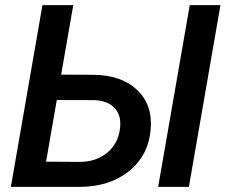

<svg xmlns="http://www.w3.org/2000/svg" viewBox="-20 -731 890 751"><path d="M219.2 -439 343.3 -438.5Q454.1 -438 515.9 -379.6Q577.6 -321.3 569.3 -225.6Q561.5 -124 485.1 -62Q408.7 0 289.6 0H22.5L146 -710.9H266.6ZM202.1 -339.8 160.2 -98.6 293.9 -97.7Q356.9 -98.6 399.4 -133.8Q441.9 -168.9 449.2 -227.1Q456.1 -278.3 428.7 -307.9Q401.4 -337.4 349.1 -339.4ZM718.8 0H598.6L722.2 -710.9H842.3Z"/></svg>

Font: Roboto Medium
Style: Italic
Weight: 500
Italic angle: -12°
Designer: Google
Version: Version 2.134; 2016